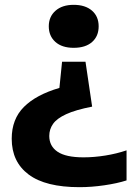

<svg xmlns="http://www.w3.org/2000/svg" viewBox="-20 -575 563 795"><path d="M285 -555Q333 -555 360.8 -531Q388.5 -507 388.5 -466Q388.5 -425 361.2 -401Q334 -377 285 -377Q236.5 -377 209.2 -401.5Q182 -426 182 -466Q182 -506 209.8 -530.5Q237.5 -555 285 -555ZM334 -319.5 361.5 -133.5Q292.5 -120 254 -102.2Q215.5 -84.5 199.8 -62.2Q184 -40 184 -12Q184 30 218.2 53.2Q252.5 76.5 326 76.5Q369.5 76.5 416.2 69Q463 61.5 504 47.5V172Q465 184.5 412 192.2Q359 200 309 200Q168.5 200 98.5 147.5Q28.5 95 28.5 -0.5Q28.5 -81.5 78.8 -132Q129 -182.5 226 -211L237 -319.5Z"/></svg>

Font: Encode Sans Semi Expanded
Style: Bold
Weight: 700
Width: 6
Designer: Multiple Designers
Foundry: Impallari Type
Version: Version 3.000; ttfautohint (v1.8.3) -l 8 -r 50 -G 200 -x 14 